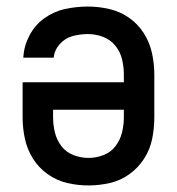

<svg xmlns="http://www.w3.org/2000/svg" viewBox="-20 -558 540 586"><path d="M250 8Q283 8 315.5 0.5Q348 -7 375 -26.5Q402 -46 420 -74Q438 -102 444.5 -134.5Q451 -167 451 -200V-330Q451 -363 444 -395.5Q437 -428 419 -456.5Q401 -485 373.5 -504Q346 -523 313.5 -530.5Q281 -538 248 -538Q213 -538 178.5 -530.5Q144 -523 115 -502Q86 -481 69.5 -449Q53 -417 51 -382H144Q146 -405 162.5 -423.5Q179 -442 202 -448Q225 -454 248 -454Q272 -454 294.5 -445.5Q317 -437 332 -418.5Q347 -400 352.5 -377Q358 -354 358 -330V-307H49V-200Q49 -167 56 -134.5Q63 -102 80.5 -74Q98 -46 125.5 -26.5Q153 -7 185 0.5Q217 8 250 8ZM250 -76Q227 -76 204.5 -84.5Q182 -93 167.5 -112Q153 -131 147.5 -154Q142 -177 142 -200V-223H358V-200Q358 -177 352.5 -154Q347 -131 332.5 -112Q318 -93 295.5 -84.5Q273 -76 250 -76Z"/></svg>

Font: Iosevka SS08 Medium
Style: Regular
Weight: 500
Monospace: yes
Designer: Belleve Invis
Foundry: Belleve Invis
Version: Version 3.4.3; ttfautohint (v1.8.3)